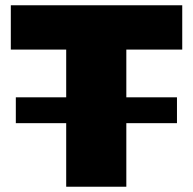

<svg xmlns="http://www.w3.org/2000/svg" viewBox="-20 -708 731 728"><path d="M40 -241V-339H651V-241ZM231 0V-520H21V-688H671V-520H459V0Z"/></svg>

Font: Saira Expanded ExtraBold
Style: Regular
Weight: 800
Width: 7
Designer: Hector Gatti with collaboration of the Omnibus-Type team
Foundry: Omnibus-Type
Version: Version 1.101